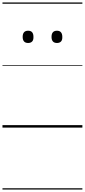

<svg xmlns="http://www.w3.org/2000/svg" viewBox="-20 -1030 685 1550"><path d="M207 -683Q185 -683 174 -695.5Q163 -708 163 -732Q163 -757 174 -769.5Q185 -782 207 -782Q229 -782 239.5 -769.5Q250 -757 250 -732Q251 -707 239.5 -695Q228 -683 207 -683ZM440 -683Q418 -683 407 -695.5Q396 -708 396 -732Q396 -757 407 -769.5Q418 -782 440 -782Q461 -782 472 -769.5Q483 -757 483 -732Q484 -707 472.5 -695Q461 -683 440 -683ZM0 490H645V500H0ZM0 -20H645V0H0ZM0 -505H645V-500H0ZM0 -1010H645V-1000H0Z"/></svg>

Font: Playwrite NG Modern Guides
Style: Regular
Weight: 400
Designer: Veronika Burian, José Scaglione
Foundry: TypeTogether
Version: Version 1.003